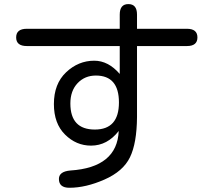

<svg xmlns="http://www.w3.org/2000/svg" viewBox="-20 -848 1040 934"><path d="M562.5 -624H110.4Q58.6 -624 58.6 -666Q58.6 -708 110.4 -708H562.5V-777.3Q562.5 -828.1 604.5 -828.1Q646.5 -828.1 646.5 -777.3V-708H889.6Q940.4 -708 940.4 -666Q940.4 -624 889.6 -624H646.5V-278.3Q645.5 -151.4 612.3 -83Q579.1 -14.6 488.3 25.4Q397.5 65.4 317.4 65.4Q266.6 65.4 266.6 22.5Q266.6 -13.7 322.3 -18.6Q549.8 -33.2 557.6 -210.9Q502 -139.6 422.9 -139.6Q350.6 -139.6 296.4 -193.4Q242.2 -247.1 242.2 -341.8Q242.2 -440.4 301.8 -496.6Q361.3 -552.7 438.5 -552.7Q506.8 -552.7 562.5 -488.3ZM446.3 -480.5Q392.6 -480.5 357.4 -443.4Q322.3 -406.2 322.3 -344.7Q322.3 -217.8 441.4 -217.8Q558.6 -217.8 558.6 -349.6Q558.6 -480.5 446.3 -480.5Z"/></svg>

Font: MotoyaLMaru
Style: W3 mono
Weight: 400
Version: Version 1.01